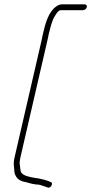

<svg xmlns="http://www.w3.org/2000/svg" viewBox="-20 -711 421 887"><path d="M370 -691H267C259 -691 249 -688 241 -682C205 -658 190 -606 178 -553C176 -541 173 -530 171 -520L48 13C44 30 43 40 44 54C47 71 44 86 52 100C60 118 77 127 102 131C118 136 141 142 159 142C171 144 180 149 191 152L200 155C214 162 229 133 214 130L205 126C194 122 182 118 170 116L156 113L142 111C117 107 86 101 77 84C74 76 74 69 73 61L71 46C70 40 71 35 72 30C72 25 74 19 75 13L198 -520C201 -531 203 -542 205 -553C211 -579 217 -600 225 -621C230 -632 247 -664 260 -664H363C371 -664 379 -670 381 -678C383 -686 378 -691 370 -691Z"/></svg>

Font: Electronic
Style: LtIt
Weight: 300
Version: Version 1.011